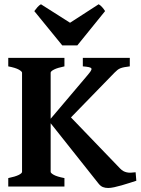

<svg xmlns="http://www.w3.org/2000/svg" viewBox="-20 -892 672 918"><path d="M19.5 0V-40.5Q52.7 -47.4 69.1 -55.4Q85.4 -63.5 85.4 -70.3V-544.4Q85.4 -550.3 70.1 -559.1Q54.7 -567.9 19.5 -574.7V-615.2H288.1V-574.7Q254.9 -567.9 238.5 -559.6Q222.2 -551.3 222.2 -544.4V-324.2L397.5 -531.2Q408.7 -544.4 413.8 -552.2Q418.9 -560.1 417 -564.5Q415 -568.8 405 -571Q395 -573.2 376 -574.7V-615.2H600.6V-574.7Q585 -572.8 574.5 -570.8Q564 -568.8 555.9 -565.7Q547.9 -562.5 541.5 -557.4Q535.2 -552.2 527.3 -544.4L319.3 -330.6L554.2 -86.4Q562 -78.1 569.8 -74Q577.6 -69.8 586.4 -67.9Q595.2 -65.9 605.5 -66.4Q615.7 -66.9 628.4 -68.4L631.8 -27.8Q617.7 -23.4 599.1 -17.3Q580.6 -11.2 561.8 -5.9Q543 -0.5 525.9 3.2Q508.8 6.8 497.1 6.8Q482.9 6.8 471.9 2.4Q460.9 -2 451.2 -14.2L222.2 -302.7V-70.3Q222.2 -64.5 237.3 -55.9Q252.4 -47.4 288.1 -40.5V0ZM349.6 -674.8H277.8L144 -838.9Q150.9 -848.6 159.2 -857.9Q167.5 -867.2 175.8 -871.6L314.9 -783.2L451.7 -871.6Q460 -867.2 468.3 -857.9Q476.6 -848.6 482.4 -838.9Z"/></svg>

Font: Gentium Book Basic
Style: Bold
Weight: 700
Designer: J. Victor Gaultney and Annie Olsen
Foundry: SIL International
Version: Version 1.102; 2013; Maintenance release